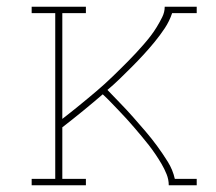

<svg xmlns="http://www.w3.org/2000/svg" viewBox="-20 -550 640 570"><path d="M74 0V-19H144V-511H74V-530H235V-511H165V-197Q178 -207 190.5 -217Q203 -227 216 -237.5Q229 -248 241.5 -258.5Q254 -269 266.5 -279.5Q279 -290 291 -301Q303 -312 315 -323.5Q327 -335 338.5 -346.5Q350 -358 361.5 -369.5Q373 -381 384 -393Q395 -405 406 -417.5Q417 -430 427 -443Q437 -456 445.5 -470Q454 -484 461.5 -499Q469 -514 469 -530H564V-511H491Q483 -487 469 -466Q455 -445 439 -425.5Q423 -406 406 -387.5Q389 -369 371.5 -351.5Q354 -334 336 -316.5Q318 -299 299 -283Q318 -263 337.5 -243Q357 -223 375.5 -202Q394 -181 412 -160Q430 -139 446.5 -116.5Q463 -94 478 -70Q493 -46 499 -19H564V0H481Q481 -17 474.5 -33Q468 -49 459.5 -63.5Q451 -78 441.5 -92Q432 -106 421.5 -119.5Q411 -133 400 -146Q389 -159 378 -172Q367 -185 355.5 -197.5Q344 -210 332.5 -222Q321 -234 309 -246.5Q297 -259 285 -270Q256 -245 226 -220.5Q196 -196 165 -172V-19H235V0Z"/></svg>

Font: Iosevka Curly Slab ThEx
Style: Regular
Weight: 100
Width: 7
Monospace: yes
Designer: Belleve Invis
Foundry: Belleve Invis
Version: Version 11.1.0; ttfautohint (v1.8.3)